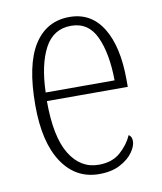

<svg xmlns="http://www.w3.org/2000/svg" viewBox="-68 -599 559 664"><g transform="rotate(-10 211.5 -266.5)"><path d="M228 10Q146 10 98.5 -61Q51 -132 51 -262Q51 -404 95 -473.5Q139 -543 220 -543Q296 -543 336.5 -477Q377 -411 377 -294V-270H93Q93 -144 130.5 -83Q168 -22 232 -22Q279 -22 308 -47.5Q337 -73 351 -105Q362 -99 362 -82Q362 -65 347 -43.5Q332 -22 302 -6Q272 10 228 10ZM336 -300Q335 -395 308 -453.5Q281 -512 220 -512Q158 -512 127.5 -455Q97 -398 94 -300Z"/></g></svg>

Font: Noto Serif Bengali Condensed ExtraLight
Style: Regular
Weight: 200
Width: 3
Designer: Juan Bruce, Universal Thirst, Indian Type Foundry and the Monotype Design Team.
Foundry: Monotype Imaging Inc.
Version: Version 2.003; ttfautohint (v1.8.4.7-5d5b)